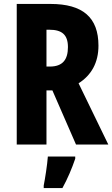

<svg xmlns="http://www.w3.org/2000/svg" viewBox="-20 -800 570 975"><path d="M236 -780H65V-66H216V-341H246L366 -66H530L379 -377C444 -418 480 -482 480 -568C480 -711 401 -780 236 -780ZM231 -649C294 -649 325 -624 325 -561C325 -498 299 -462 233 -462H216V-649ZM362 6V-5H223C220 37 209 107 202 142V155H297C323 108 345 56 362 6Z"/></svg>

Font: Noto Sans Malayalam UI ExtraCondensed ExtraBold
Style: Regular
Weight: 800
Width: 2
Designer: Jelle Bosma - Monotype Design Team
Foundry: Monotype Imaging Inc.
Version: Version 2.104